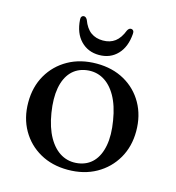

<svg xmlns="http://www.w3.org/2000/svg" viewBox="-102 -754 781 852"><g transform="rotate(15 288.0 -327.5)"><path d="M289.5 -477Q362 -477 417.5 -445.8Q473 -414.5 504.2 -359.2Q535.5 -304 535.5 -232Q535.5 -162 503.8 -107Q472 -52 415.8 -20.2Q359.5 11.5 285.5 11.5Q213 11.5 157.8 -19.8Q102.5 -51 71 -106.2Q39.5 -161.5 39.5 -233Q39.5 -304 71.2 -359Q103 -414 159.2 -445.5Q215.5 -477 289.5 -477ZM323.5 -28.5Q365 -34.5 391 -62.5Q417 -90.5 426 -138.5Q435 -186.5 424 -252Q413.5 -317.5 389 -360.8Q364.5 -404 329.5 -423.5Q294.5 -443 252 -437Q210.5 -431 184.2 -402.8Q158 -374.5 149.2 -326.8Q140.5 -279 151 -213.5Q161.5 -148.5 186.2 -105Q211 -61.5 246 -42Q281 -22.5 323.5 -28.5ZM288 -583Q321 -583 343.5 -600Q366 -617 380 -653.5Q386.5 -665.5 395.5 -665.5Q402.5 -665.5 406.5 -660.5Q410.5 -655.5 409.5 -646Q405 -585 372.2 -550.8Q339.5 -516.5 288 -516.5Q237 -516.5 203.8 -550.8Q170.5 -585 166.5 -646Q165.5 -655.5 169.5 -660.5Q173.5 -665.5 180 -665.5Q189 -665.5 195.5 -653.5Q209.5 -616 232.5 -599.5Q255.5 -583 288 -583Z"/></g></svg>

Font: Fraunces 28pt
Style: Regular
Weight: 400
Version: Version 1.000;[b76b70a41]